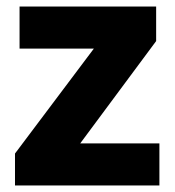

<svg xmlns="http://www.w3.org/2000/svg" viewBox="-20 -569 537 589"><path d="M469 0H26V-98L268 -420H40V-549H459V-443L226 -129H469Z"/></svg>

Font: Noto Sans Sinhala ExtraBold
Style: Regular
Weight: 800
Designer: Jelle Bosma - Monotype Design Team
Foundry: Monotype Imaging Inc.
Version: Version 2.006; ttfautohint (v1.8.4.7-5d5b)